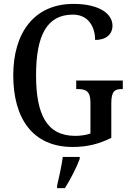

<svg xmlns="http://www.w3.org/2000/svg" viewBox="-20 -744 673 985"><path d="M353 10C428 10 490 -6 551 -37V-215C551 -277 570 -287 604 -287H610V-331H371V-287H380C419 -287 444 -277 444 -219V-59C421 -51 393 -47 366 -47C219 -47 165 -158 165 -358C165 -563 221 -669 354 -669C435 -669 468 -604 468 -539C524 -539 557 -568 557 -612C557 -675 487 -724 357 -724C154 -724 48 -574 48 -358C48 -137 147 10 353 10ZM273 208V221H313C340 179 374 113 389 71V61H302C296 109 283 164 273 208Z"/></svg>

Font: Noto Serif Hebrew Condensed Medium
Style: Regular
Weight: 500
Width: 3
Designer: Monotype Design Team
Foundry: Monotype Imaging Inc.
Version: Version 2.004